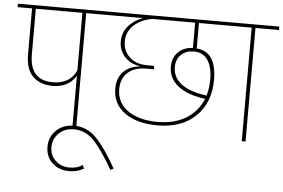

<svg xmlns="http://www.w3.org/2000/svg" viewBox="-66 -767 1641 1113"><g transform="rotate(5 754.5 -210.5)"><path d="M529 -681V-661H393V0H371V-295Q329 -224 234 -224Q165 -224 121.5 -264.5Q78 -305 78 -396V-661H-6V-681ZM371 -326V-661H100V-396Q100 -245 235 -245Q334 -245 371 -326Z M630 223 612 232Q547 119 497.5 67.5Q448 16 382 16Q328 16 294 49Q260 82 260 130Q260 178 293 208.5Q326 239 375 239Q419 239 450 218L459 238Q420 260 375 260Q315 260 276 224Q237 188 237 130Q237 72 277.5 33.5Q318 -5 381 -5Q454 -5 508.5 49.5Q563 104 630 223Z M1246 -661H1049V-513Q1165 -504 1165 -340Q1165 -209 1084 -129Q1003 -49 861 -49Q741 -49 670 -100Q599 -151 599 -240Q599 -303 636 -340Q673 -377 736 -381Q677 -388 642 -425Q607 -462 607 -516Q607 -567 639 -604.5Q671 -642 724 -661H505V-681H1246ZM1027 -514V-661H780Q713 -651 671.5 -612Q630 -573 630 -517Q630 -463 668 -427Q706 -391 771 -391H811L813 -371H768Q699 -371 660.5 -335.5Q622 -300 622 -240Q622 -160 686.5 -114.5Q751 -69 860 -69Q958 -69 1025.5 -110.5Q1093 -152 1123 -226Q1019 -240 964 -283.5Q909 -327 909 -395Q909 -448 942 -480Q975 -512 1027 -514ZM1143 -339Q1143 -411 1116 -452.5Q1089 -494 1034 -494Q990 -494 961 -467.5Q932 -441 932 -395Q932 -334 983 -296Q1034 -258 1130 -246Q1143 -291 1143 -339Z M1515 -681V-661H1378V0H1356V-661H1221V-681Z"/></g></svg>

Font: FiraGO Thin
Style: Regular
Weight: 100
Designer: bBox Type
Foundry: bBox Type GmbH
Version: Version 1.001;PS 001.001;hotconv 1.0.88;makeotf.lib2.5.64775